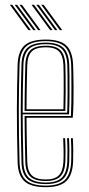

<svg xmlns="http://www.w3.org/2000/svg" viewBox="-20 -770 370 796"><path d="M170 6Q109 6 81.8 -18.1Q54.5 -42.2 53 -98Q51.2 -161.2 50.6 -215.1Q50 -269 50 -317Q50 -365 50.9 -410.1Q51.8 -455.2 53 -501Q54.5 -556.2 81.1 -581.1Q107.8 -606 170 -606Q228.2 -606 254.4 -581.9Q280.5 -557.8 283 -502Q283.2 -493.5 284 -469Q284.8 -444.5 285 -411.5Q285.2 -378.5 284.6 -344.2Q284 -310 281.5 -282H90Q90.2 -251.8 90.6 -222.4Q91 -193 91.6 -162.6Q92.2 -132.2 93 -99Q94.2 -60.2 111.8 -43.1Q129.2 -26 170 -26Q207.8 -26 224.4 -43.5Q241 -61 243 -100Q244 -119 243.6 -148.6Q243.2 -178.2 242 -197H250Q251.5 -173.2 251.6 -144Q251.8 -114.8 251 -99.5Q248.8 -56.8 229.9 -38.1Q211 -19.5 170 -19.5Q125.5 -19.5 105.9 -38Q86.2 -56.5 85 -98.8Q84 -137 83.4 -168.9Q82.8 -200.8 82.5 -230Q82.2 -259.2 82 -289H274Q275.2 -314.5 275.8 -347.6Q276.2 -380.8 276.1 -413Q276 -445.2 275.8 -469.5Q275.5 -493.8 275 -501.8Q272.8 -554.8 248 -577.1Q223.2 -599.5 170 -599.5Q111.2 -599.5 86.9 -575.9Q62.5 -552.2 61 -500.8Q59.8 -455 58.9 -409.8Q58 -364.5 58 -316.6Q58 -268.8 58.6 -215Q59.2 -161.2 61 -98.2Q62.2 -46 87.6 -23.2Q113 -0.5 170 -0.5Q223.5 -0.5 247.9 -23.2Q272.2 -46 275 -98.5Q275.5 -107.2 275.6 -124.9Q275.8 -142.5 275.4 -162.2Q275 -182 274 -197H282Q283.5 -174.8 283.6 -144.2Q283.8 -113.8 283 -98Q280 -42.2 253.8 -18.1Q227.5 6 170 6ZM170 -6.8Q117.2 -6.8 93.8 -28.1Q70.2 -49.5 69 -98.5Q67.2 -162 66.6 -215.9Q66 -269.8 66 -317.4Q66 -365 66.9 -409.9Q67.8 -454.8 69 -500.5Q70.2 -549.5 93.4 -571.4Q116.5 -593.2 170 -593.2Q220 -593.2 242.5 -571.9Q265 -550.5 267 -501.2Q267.5 -490.8 268 -455.5Q268.5 -420.2 268.2 -376.5Q268 -332.8 266.2 -296H74Q74 -253.2 74.8 -203.2Q75.5 -153.2 77 -98.8Q78.2 -53 99.9 -33.1Q121.5 -13.2 170 -13.2Q215.2 -13.2 235.9 -33.2Q256.5 -53.2 259 -99.2Q259.8 -112.8 259.6 -143.2Q259.5 -173.8 258 -197H266Q267.5 -174.5 267.6 -143.6Q267.8 -112.8 267 -98.8Q264.5 -49.5 241.9 -28.1Q219.2 -6.8 170 -6.8ZM74 -303H258.5Q260 -342.8 260.1 -384.4Q260.2 -426 259.9 -458.1Q259.5 -490.2 259 -501Q257 -546.5 236.8 -566.6Q216.5 -586.8 170 -586.8Q119.2 -586.8 98.8 -565.8Q78.2 -544.8 77 -500.2Q75.5 -449.8 74.8 -400.8Q74 -351.8 74 -303ZM82 -310Q82 -342.5 82.4 -372.5Q82.8 -402.5 83.4 -433.6Q84 -464.8 85 -500.2Q86.2 -543.2 106 -561.9Q125.8 -580.5 170 -580.5Q213.2 -580.5 231.2 -561.1Q249.2 -541.8 251 -500.8Q251.5 -488.5 251.9 -457.2Q252.2 -426 252.1 -386.6Q252 -347.2 250.8 -310ZM90 -317H243Q244 -354.8 244.1 -392.6Q244.2 -430.5 243.9 -459.8Q243.5 -489 243 -500.2Q241.2 -539.8 224.4 -556.9Q207.5 -574 170 -574Q129.5 -574 111.9 -556.8Q94.2 -539.5 93 -500Q92 -466 91.4 -435.4Q90.8 -404.8 90.5 -375.8Q90.2 -346.8 90 -317ZM138 -645 61 -750H71L148 -645ZM98 -645 21 -750H31L108 -645ZM118 -645 41 -750H51L128 -645ZM228 -645 151 -750H161L238 -645ZM188 -645 111 -750H121L198 -645ZM208 -645 131 -750H141L218 -645Z"/></svg>

Font: Big Shoulders Inline Text SC Thin
Style: Regular
Weight: 100
Designer: Patric King
Foundry: XO Type Co
Version: Version 2.002